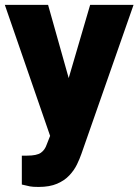

<svg xmlns="http://www.w3.org/2000/svg" viewBox="-22 -548 564 782"><path d="M173.8 -528.3 257.8 -230 345.2 -528.3H522L309.6 78.6Q302.7 98.6 291.5 121.8Q280.3 145 260.7 166Q241.2 187 210.7 200.2Q180.2 213.4 135.3 213.4Q111.3 213.4 100.3 211.2Q89.4 209 66.9 203.6V85.9H88.4Q127.9 85.9 144.5 74.2Q161.1 62.5 168.5 40L182.1 5.4L-2.4 -528.3Z"/></svg>

Font: Vazirmatn UI Black
Style: Regular
Weight: 900
Designer: Saber Rastikerdar
Foundry: Saber Rastikerdar
Version: Version 33.003